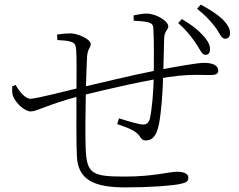

<svg xmlns="http://www.w3.org/2000/svg" viewBox="-20 -799 1040 834"><path d="M870 -561C882 -560 891 -566 892 -581C894 -600 885 -620 861 -646C840 -669 816 -689 770 -716L754 -699C790 -667 808 -643 826 -618C846 -590 856 -562 870 -561ZM524 15C632 15 725 8 763 0C789 -6 798 -10 798 -28C798 -44 779 -53 750 -53C714 -53 646 -32 524 -32C379 -32 356 -43 352 -158C350 -209 351 -316 353 -408C355 -467 356 -520 358 -549C360 -589 374 -591 374 -607C374 -631 314 -654 287 -654C262 -654 245 -651 228 -649L229 -625C247 -624 272 -623 287 -618C303 -613 309 -608 311 -579C313 -553 313 -480 312 -398C312 -296 311 -180 314 -121C318 -17 390 15 524 15ZM114 -315C141 -315 182 -344 334 -384C415 -404 638 -458 756 -470C818 -476 857 -473 893 -473C916 -473 928 -477 928 -492C928 -515 904 -526 866 -526C837 -526 748 -510 663 -494C550 -472 375 -429 335 -420C283 -408 139 -370 112 -370C89 -370 62 -404 48 -430L33 -424C33 -409 32 -393 36 -383C50 -348 88 -315 114 -315ZM614 -189C644 -189 661 -213 670 -258C680 -305 687 -397 689 -475C691 -538 692 -592 693 -631C694 -666 711 -669 711 -684C711 -708 658 -740 616 -740C598 -740 581 -736 560 -732L561 -709C586 -708 607 -706 621 -703C638 -699 645 -692 646 -677C649 -634 649 -535 648 -470C647 -406 640 -317 630 -280C624 -263 614 -258 602 -258C585 -258 538 -272 497 -285L489 -260C528 -246 572 -233 588 -205C598 -190 604 -189 614 -189ZM956 -631C968 -630 978 -636 979 -652C981 -671 970 -692 945 -717C923 -737 898 -754 852 -779L836 -761C872 -732 890 -713 912 -685C933 -659 940 -632 956 -631Z"/></svg>

Font: Source Han Serif TW VF
Style: Regular
Weight: 250
Designer: Ryoko NISHIZUKA 西塚涼子 (kana & ideographs); Frank Grießhammer (Latin, Greek & Cyrillic); Wenlong ZHANG 张文龙 (bopomofo); San
Foundry: Adobe
Version: Version 2.002;hotconv 1.1.0;makeotfexe 2.6.0